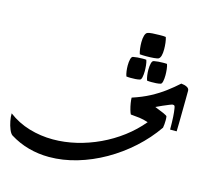

<svg xmlns="http://www.w3.org/2000/svg" viewBox="-896 -836 1565 1441"><g transform="rotate(15 -113.5 -115.5)"><path d="M252 -10Q215 -22 185 -26Q155 -30 115 -33Q109 -44 102.5 -67Q96 -90 92 -115Q88 -140 88 -157Q165 -182 224 -213.5Q283 -245 331 -281Q379 -317 421 -355Q447 -353 465.5 -343.5Q484 -334 484 -316Q484 -289 483.5 -247.5Q483 -206 482.5 -160Q482 -114 481.5 -71.5Q481 -29 480 0H429Q429 -59 426.5 -98.5Q424 -138 420 -160Q418 -176 414.5 -181Q411 -186 400 -186Q395 -186 374 -177.5Q353 -169 326.5 -157.5Q300 -146 278 -135Q320 -119 348 -106.5Q376 -94 377 -88Q378 -81 378.5 -74Q379 -67 379 -59Q379 -27 374 0Q309 94 221 173.5Q133 253 30.5 311.5Q-72 370 -181 402Q-290 434 -397 434Q-479 434 -556 413Q-633 392 -702 349Q-716 339 -727.5 311Q-739 283 -745.5 249.5Q-752 216 -751 190Q-677 246 -587.5 272.5Q-498 299 -403 299Q-313 299 -222 277.5Q-131 256 -44.5 215.5Q42 175 117.5 118Q193 61 252 -10ZM20 -455Q52 -461 90 -461Q98 -461 105.5 -461Q113 -461 121 -460Q127 -444 129.5 -420Q132 -396 132 -375Q132 -348 127.5 -327Q123 -306 113 -304Q97 -300 79 -299Q61 -298 42 -298Q34 -298 25.5 -298.5Q17 -299 9 -300Q3 -316 0 -338.5Q-3 -361 -3 -383Q-3 -411 2.5 -432.5Q8 -454 20 -455ZM179 -465Q211 -471 248 -471Q256 -471 263.5 -471Q271 -471 279 -470Q285 -454 287.5 -430Q290 -406 290 -385Q290 -358 285.5 -337Q281 -316 271 -314Q255 -310 237 -309Q219 -308 200 -308Q192 -308 183.5 -308.5Q175 -309 167 -310Q161 -326 158 -348.5Q155 -371 155 -393Q155 -421 160.5 -442.5Q166 -464 179 -465ZM76 -656Q86 -661 114 -663Q142 -665 170 -665Q184 -665 196 -665Q208 -665 218 -663Q224 -645 227 -619.5Q230 -594 230 -570Q230 -509 209 -495Q202 -490 173.5 -487.5Q145 -485 114 -485Q100 -485 87 -485.5Q74 -486 63 -487Q57 -505 54 -529.5Q51 -554 51 -578Q51 -609 57.5 -630Q64 -651 76 -656Z"/></g></svg>

Font: Alkalami
Style: Regular
Weight: 400
Designer: Becca Hirsbrunner Spalinger
Foundry: SIL International
Version: Version 2.000